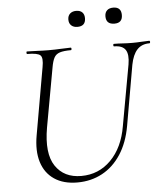

<svg xmlns="http://www.w3.org/2000/svg" viewBox="-56 -846 786 908"><g transform="rotate(-5 337.5 -391.5)"><path d="M564 -522Q572 -569 557.5 -591Q543 -613 504 -613Q500 -613 500 -619Q500 -625 504 -625Q524 -625 545 -623.5Q566 -622 591 -622Q613 -622 634 -623.5Q655 -625 671 -625Q675 -625 675 -619Q675 -613 671 -613Q634 -613 612.5 -589.5Q591 -566 582 -519L532 -233Q518 -154 482 -99Q446 -44 393 -15.5Q340 13 275 13Q209 13 165.5 -16.5Q122 -46 105.5 -99.5Q89 -153 102 -226L158 -545Q166 -588 153.5 -600.5Q141 -613 91 -613Q88 -613 88 -619Q88 -625 91 -625Q113 -625 139.5 -623.5Q166 -622 194 -622Q226 -622 252.5 -623.5Q279 -625 298 -625Q302 -625 302 -619Q302 -613 298 -613Q264 -613 245.5 -607Q227 -601 218.5 -585Q210 -569 205 -540L154 -258Q133 -137 173.5 -76.5Q214 -16 296 -16Q379 -16 437 -74.5Q495 -133 512 -234ZM339 -720Q321 -720 310 -730Q299 -740 299 -758Q299 -776 310 -786Q321 -796 339 -796Q358 -796 368 -786Q378 -776 378 -758Q378 -720 339 -720ZM515 -720Q475 -720 475 -758Q475 -776 485.5 -786Q496 -796 515 -796Q553 -796 553 -758Q553 -720 515 -720Z"/></g></svg>

Font: Cormorant Light
Style: Italic
Weight: 300
Italic angle: -10°
Designer: Christian Thalmann (Catharsis Fonts)
Foundry: Catharsis Fonts
Version: Version 4.000